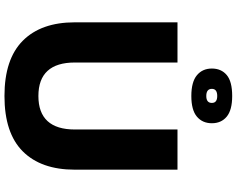

<svg xmlns="http://www.w3.org/2000/svg" viewBox="-120 -923 1060 860"><g transform="rotate(90 410.0 -493.0)"><path d="M80 0ZM80 -298V-758H260V-298Q260 -217 297.5 -176Q335 -135 410 -135Q485 -135 522.5 -176Q560 -217 560 -298V-758H740V-298Q740 -147 658 -65Q576 17 410 17Q245 17 162.5 -65Q80 -147 80 -298ZM287 -912Q287 -954 316 -978.5Q345 -1003 410 -1003Q473 -1003 502.5 -978.5Q532 -954 532 -912Q532 -870 502.5 -845Q473 -820 410 -820Q347 -820 317 -845Q287 -870 287 -912ZM441 -912Q441 -936 410 -936Q378 -936 378 -912Q378 -887 410 -887Q441 -887 441 -912Z"/></g></svg>

Font: Biryani Black
Style: Regular
Weight: 900
Designer: Dan Reynolds and Mathieu Reguer
Foundry: Dan Reynolds and Mathieu Reguer
Version: Version 1.004; ttfautohint (v1.1) -l 5 -r 5 -G 72 -x 0 -D la